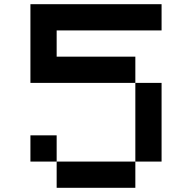

<svg xmlns="http://www.w3.org/2000/svg" viewBox="-20 -895 915 915"><path d="M125 -875H750V-750H250V-625H625V-500H125ZM625 -500H750V-125H625ZM625 -125V0H250V-125ZM250 -125H125V-250H250Z"/></svg>

Font: Dogica Pixel
Style: Regular
Weight: 400
Designer: Roberto Mocci
Version: Version 001.000